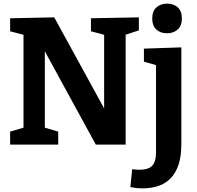

<svg xmlns="http://www.w3.org/2000/svg" viewBox="-20 -800 1091 1062"><path d="M483 -699 748 -704V-632L654 -601L675 -631V0H510L208 -553H228V-70L207 -100L302 -72V0H36V-72L131 -100L110 -70V-630L124 -604L36 -627V-699L280 -704L577 -162H556V-631L578 -602L483 -627ZM767 242Q751 242 735 240Q719 238 701 235L711 136Q722 137 732 138Q742 139 751 139Q800 139 821.5 117Q843 95 843 41V-452L856 -436L776 -459V-531L983 -538V-1Q983 65 967.5 111Q952 157 924 186Q896 215 856 228.5Q816 242 767 242ZM904 -616Q867 -616 844.5 -637Q822 -658 822 -697Q822 -739 845.5 -759.5Q869 -780 905 -780Q940 -780 963 -759.5Q986 -739 986 -698Q986 -657 962.5 -636.5Q939 -616 904 -616Z"/></svg>

Font: Bitter Thin
Style: Bold
Weight: 700
Version: Version 3.021